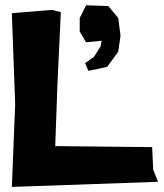

<svg xmlns="http://www.w3.org/2000/svg" viewBox="-20 -696 629 735"><path d="M25.4 -645.5 38.1 -296.9 25.4 19.5 585 0 566.4 -46.9 562.5 -132.8 191.4 -136.7 200.2 -381.8 212.9 -649.4 178.7 -658.2ZM309.6 -534.2 369.1 -540 365.2 -518.6 339.8 -478.5 305.7 -454.1 318.4 -424.8 356.4 -432.6 390.6 -440.4 432.6 -498 441.4 -559.6 432.6 -627 394.5 -672.9 309.6 -675.8 285.2 -627V-575.2Z"/></svg>

Font: MaokenAssortedSans-Lite
Style: Lite
Weight: 400
Version: Version 1.400